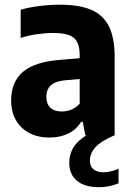

<svg xmlns="http://www.w3.org/2000/svg" viewBox="-20 -576 559 818"><path d="M485 142.5V205Q445 221.5 402 221.5Q340.5 221.5 307.8 194Q275 166.5 275 118Q275 82 292.2 53.2Q309.5 24.5 348.5 0H343.5L332.5 -57H325.5Q304.5 -23 269.8 -6.5Q235 10 191 10Q141.5 10 104.5 -9.5Q67.5 -29 47.5 -64.8Q27.5 -100.5 27.5 -148Q27.5 -227.5 78.5 -270.5Q129.5 -313.5 241.5 -321.5L319.5 -328V-340.5Q319.5 -377 308.5 -397.5Q297.5 -418 273 -426.8Q248.5 -435.5 206 -435.5Q174 -435.5 137.5 -430.2Q101 -425 68 -414.5V-534.5Q104 -545 148.8 -550.5Q193.5 -556 234.5 -556Q317 -556 368 -534.5Q419 -513 443.8 -464.2Q468.5 -415.5 468.5 -332.5V0Q409.5 25.5 386.2 51.5Q363 77.5 363 108.5Q363 132 378 145Q393 158 421.5 158Q451 158 485 142.5ZM319.5 -134V-239.5L258 -234Q177.5 -227.5 177.5 -164Q177.5 -133.5 194.5 -117.2Q211.5 -101 243 -101Q264 -101 283.8 -109Q303.5 -117 319.5 -134Z"/></svg>

Font: Encode Sans Semi Condensed
Style: Bold
Weight: 700
Width: 4
Designer: Multiple Designers
Foundry: Impallari Type
Version: Version 2.000